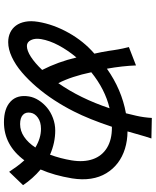

<svg xmlns="http://www.w3.org/2000/svg" viewBox="74 -866 807 996"><g transform="rotate(90 478.0 -367.5)"><path d="M623.2 -67.8Q658.7 -67.8 689.5 -88.8Q720.2 -109.7 744.7 -147Q696.4 -176.1 648.1 -176.1Q612.6 -176.1 590.2 -160.3Q567.8 -144.5 564.3 -122.2Q560 -96.9 575.3 -82.4Q590.6 -67.8 623.2 -67.8ZM410.9 -266Q489.7 -378.2 541.2 -532Q442.8 -508.5 354.4 -437.1Q375.7 -334.9 410.9 -266ZM218 -103Q242.2 -103 274.5 -123.9Q306.8 -144.9 342.3 -182.2Q300.1 -264.9 277.7 -360.1Q240.1 -315 214.8 -267.6Q189.6 -220.2 182.2 -176.1Q177.2 -144.9 187.5 -123.9Q197.8 -103 218 -103ZM673.7 -669 661.2 -625Q709.5 -624.6 751.2 -611.7Q793 -598.7 824.9 -574.4Q856.9 -550.1 878.2 -514.9Q899.5 -479.8 906.4 -435.2Q913.4 -390.6 904.8 -337Q889.6 -245.4 858.7 -174Q906.6 -133.2 940 -83.1L870.7 -11Q868.3 -14.2 858.8 -28.1Q849.4 -41.9 844.1 -49.4Q838.8 -56.8 829.4 -68.5Q820 -80.3 811.1 -89.8Q732.6 16 613.6 16Q542.3 16 506 -18.5Q469.8 -52.9 479.8 -114Q484 -139.6 499.5 -163.9Q514.9 -188.2 537.8 -207.4Q560.7 -226.6 592 -238.3Q623.2 -250 656.6 -250Q720.5 -250 782 -223Q801.8 -277.3 811.4 -334.9Q821.7 -397.7 805.2 -445.1Q788.7 -492.5 746.3 -518.5Q703.8 -544.4 640.3 -544H637.1Q598 -426.1 557.2 -345.9Q530.9 -293.7 498.9 -244.7Q467 -195.7 429.7 -152.3Q392.4 -109 354.2 -76.5Q316.1 -44 275.4 -25Q234.7 -6 198.2 -6Q170.8 -6 148.8 -16.3Q126.8 -26.6 112.2 -46.3Q97.7 -66.1 92.2 -94.8Q86.6 -123.6 92.7 -160.9Q105.8 -241.1 149.7 -319.4Q193.5 -397.7 257.8 -453.1Q250 -486.2 243.3 -528.1Q242.5 -534.1 239.9 -551.3Q237.2 -568.5 235.8 -576.5Q234.4 -584.5 231.2 -600.1Q228 -615.8 223.7 -632.1L318.9 -669Q321.7 -597.7 335.9 -518.1Q443.9 -594.5 567.1 -616.8Q571.4 -632.8 579.9 -670.1Q588.8 -708.8 591.3 -751.1L697.8 -748.9Q689.3 -724.8 673.7 -669Z"/></g></svg>

Font: Karasuma Gothic
Style: Medium Italic
Weight: 500
Italic angle: 9.39998°
Designer: Rasmus Andersson / Ryoko Nishizuka
Foundry: Genbu
Version: Version 1.00